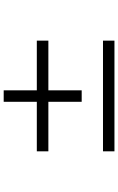

<svg xmlns="http://www.w3.org/2000/svg" viewBox="178 -812 634 1030"><g transform="rotate(-90 495.0 -297.0)"><path d="M525.4 -354.5V-175.8H463.9V-354.5H198.2V-416.5H463.9V-594.2H525.4V-416.5H792V-354.5ZM198.2 0V-61.5H792V0Z"/></g></svg>

Font: Simplified Naskh
Style: Regular
Weight: 400
Designer: SIL International
Foundry: Arabeyes
Version: 1.02_alpha